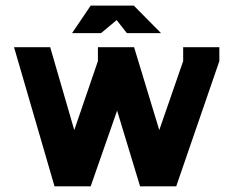

<svg xmlns="http://www.w3.org/2000/svg" viewBox="-20 -654 819 674"><path d="M425.3 -537.6H545.4L449.7 -634.3H298.3L232.9 -537.6H334.5L389.6 -583.5ZM623 -439.5 539.1 -197.3 450.7 -488.3H323.7V-439.5L240.7 -197.3L156.2 -488.3H29.3L171.4 0H298.3L391.1 -265.6L471.7 0H598.6L750 -439.5V-488.3H623Z"/></svg>

Font: Saman Dere
Style: Regular
Weight: 400
Designer: Tuna Ça_lar Gümü_
Foundry: Tuna Ça_lar Gümü_
Version: Version 1.001;hotconv 1.0.109;makeotfexe 2.5.65596